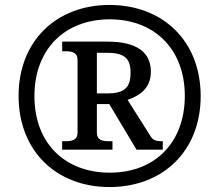

<svg xmlns="http://www.w3.org/2000/svg" viewBox="-20 -745 885 775"><path d="M422 10C636 10 790 -134 790 -357C790 -581 636 -725 422 -725C208 -725 55 -580 55 -358C55 -134 209 10 422 10ZM423 -48C246 -48 119 -163 119 -357C119 -548 243 -667 423 -667C603 -667 726 -547 726 -358C726 -170 606 -48 423 -48ZM231 -141H434V-175H420C394 -175 371 -179 371 -210V-325H421L531 -141H637V-175C606 -175 597 -179 584 -201L495 -342C543 -358 589 -389 589 -455C589 -535 531 -577 414 -577H231V-538H244C270 -538 293 -534 293 -503V-210C293 -179 270 -175 244 -175H231ZM413 -368H371V-532H410C481 -532 507 -511 507 -452C507 -394 485 -368 413 -368Z"/></svg>

Font: Noto Serif Tamil SemiBold
Style: Italic
Weight: 600
Italic angle: -12°
Designer: Indian Type Foundry, Tom Grace, and the Monotype Design Team
Foundry: Monotype Imaging Inc.
Version: Version 2.003